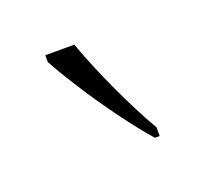

<svg xmlns="http://www.w3.org/2000/svg" viewBox="-47 -819 285 267"><g transform="rotate(-20 95.5 -686.0)"><path d="M144 -606Q128 -624 107 -652.5Q86 -681 67.5 -710Q49 -739 40 -756V-766H83Q95 -732 114.5 -690Q134 -648 151 -619V-606Z"/></g></svg>

Font: Noto Serif Ethiopic ExtraCondensed Thin
Style: Regular
Weight: 100
Width: 2
Designer: Monotype Design Team
Foundry: Monotype Imaging Inc.
Version: Version 2.102; ttfautohint (v1.8.4.7-5d5b)